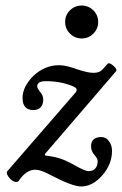

<svg xmlns="http://www.w3.org/2000/svg" viewBox="-20 -653 443 698"><path d="M319.3 -530.8Q301.8 -513.2 276.9 -513.2Q252 -513.2 234.4 -530.8Q216.8 -548.3 216.8 -573.2Q216.8 -598.1 234.4 -615.5Q252 -632.8 276.9 -632.8Q301.8 -632.8 319.3 -615.5Q336.9 -598.1 336.9 -573.2Q336.9 -548.3 319.3 -530.8ZM274.9 24.9Q242.7 24.9 161.1 -18.1Q127 -36.1 108.9 -36.1Q74.7 -36.1 47.9 4.9Q41 11.7 29.8 6.3Q18.6 1 10 -11.7Q1.5 -24.4 6.8 -30.8L254.9 -316.9Q258.8 -320.8 258.8 -327.1Q258.8 -333 246.1 -338.9Q201.7 -357.9 147 -357.9Q115.2 -357.9 115.2 -338.9Q115.2 -332.5 126 -318.8Q137.2 -306.2 137.2 -291Q137.2 -272.9 127.7 -262.9Q118.2 -252.9 101.1 -252.9Q62 -252.9 62 -296.9Q62 -337.9 102.1 -377.9Q143.6 -416 194.8 -416Q219.7 -416 261.2 -400.9Q298.8 -388.2 319.8 -388.2Q341.8 -388.2 352.1 -399.9L371.1 -420.9Q377 -427.2 392.1 -414.1Q407.2 -400.9 401.9 -394L143.1 -92.8L144 -87.9Q172.4 -84.5 194.1 -78.1Q215.8 -71.8 246.1 -55.2Q288.6 -30.8 301.8 -30.8Q317.4 -30.8 326.2 -40.3Q335 -49.8 335 -66.9Q335 -76.7 323.2 -89.8Q311 -104 311 -121.1Q311 -154.8 349.1 -154.8Q365.7 -154.8 376.5 -139.6Q387.2 -124.5 387.2 -105Q387.2 -55.7 351.8 -15.4Q316.4 24.9 274.9 24.9Z"/></svg>

Font: Junicode SmCond Medium
Style: Italic
Weight: 500
Width: 4
Italic angle: -11°
Designer: Peter S. Baker
Version: Version 2.206